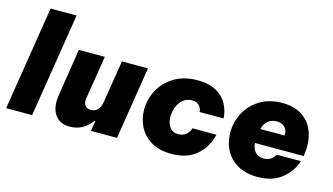

<svg xmlns="http://www.w3.org/2000/svg" viewBox="-87 -1053 2348 1355"><g transform="rotate(15 1087.0 -375.0)"><path d="M207 0H17L138 -760H328Z M348 -139Q348 -160 353 -190L406 -530H596L546 -218Q544 -204 544 -198Q544 -172 557.5 -157.5Q571 -143 597 -143Q629 -143 647 -163Q665 -183 671 -218L721 -530H911L827 0H637L648 -75H642Q614 -34 573.5 -12Q533 10 483 10Q418 10 383 -30Q348 -70 348 -139Z M960 -243Q960 -318 996 -386Q1032 -454 1102.5 -497Q1173 -540 1272 -540Q1355 -540 1409 -510Q1463 -480 1489 -431.5Q1515 -383 1518 -327H1343Q1341 -355 1323 -374Q1305 -393 1270 -393Q1234 -393 1207 -371Q1180 -349 1166 -314.5Q1152 -280 1152 -243Q1152 -197 1173.5 -167Q1195 -137 1237 -137Q1272 -137 1294 -156Q1316 -175 1324 -203H1499Q1480 -114 1411.5 -52Q1343 10 1225 10Q1138 10 1078.5 -25Q1019 -60 989.5 -117.5Q960 -175 960 -243Z M1589 -244Q1589 -319 1624 -387Q1659 -455 1727.5 -497.5Q1796 -540 1892 -540Q1974 -540 2029.5 -506.5Q2085 -473 2112 -416.5Q2139 -360 2139 -291Q2139 -268 2136 -245L2133 -217H1777Q1779 -176 1802 -151.5Q1825 -127 1864 -127Q1894 -127 1915 -141.5Q1936 -156 1946 -177H2123Q2099 -99 2031 -44.5Q1963 10 1854 10Q1767 10 1707 -25.5Q1647 -61 1618 -118.5Q1589 -176 1589 -244ZM1965 -322Q1968 -359 1947 -381.5Q1926 -404 1886 -404Q1849 -404 1822.5 -382Q1796 -360 1788 -322Z"/></g></svg>

Font: Be Vietnam Black
Style: Italic
Weight: 900
Italic angle: -9°
Designer: Lam Bao; Tony Le; Vietanh Nguyen
Foundry: Yellow Type Foundry
Version: Version 5.000